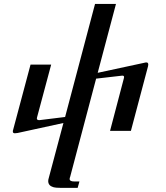

<svg xmlns="http://www.w3.org/2000/svg" viewBox="-20 -647 821 949"><path d="M711.9 -320.3 627 0H523.9L592.3 -260.3Q593.3 -264.6 593.3 -266.1Q593.3 -274.4 582 -272.9L455.1 -258.3L326.7 227.1Q324.2 232.9 324.2 237.8Q324.2 243.7 329.6 246.8Q335 250 349.1 250H372.6L363.8 281.7H284.2Q255.4 281.7 242.7 277.8Q218.8 270.5 218.3 248.5Q218.3 241.2 220.7 233.9L293.5 -39.1L66.9 10.3Q58.6 11.7 53.7 11.7Q43.5 11.7 43.5 3.4Q43 -0.5 44.9 -5.4L130.9 -327.6H232.9L163.1 -66.9Q162.1 -62.5 162.1 -61Q162.6 -53.2 173.8 -53.2Q177.2 -53.7 179.2 -53.7L301.8 -68.8L449.7 -627.4H553.2L462.9 -287.1L691.9 -336.4Q698.7 -338.4 703.6 -338.4Q712.4 -338.4 712.9 -328.6Q712.9 -323.7 711.9 -320.3Z"/></svg>

Font: Arian Grqi
Style: Regular
Weight: 400
Designer: Ruben Hakobyan (Tarumian)
Foundry: Ruben Hakobyan (Tarumian)
Version: Version 1.003